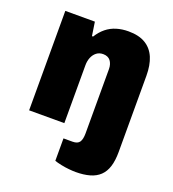

<svg xmlns="http://www.w3.org/2000/svg" viewBox="-136 -644 863 958"><g transform="rotate(20 295.5 -165.0)"><path d="M374 210Q360 210 338.5 208Q317 206 295.5 201.5Q274 197 260 192V73H308Q335 73 345 58Q355 43 355 12V-329Q355 -343 351.5 -354Q348 -365 342 -373Q336 -381 326 -385.5Q316 -390 303 -390Q282 -390 267.5 -378.5Q253 -367 245.5 -348.5Q238 -330 238 -307V0H51V-528H208L219 -455H225Q243 -484 266.5 -503Q290 -522 319.5 -531Q349 -540 383 -540Q439 -540 474 -518.5Q509 -497 525.5 -457.5Q542 -418 542 -362V42Q542 88 532 120Q522 152 501 172Q480 192 448 201Q416 210 374 210Z"/></g></svg>

Font: Archivo SemiCondensed Black
Style: Regular
Weight: 900
Width: 4
Designer: Hector Gatti
Foundry: Omnibus-Type
Version: Version 2.001